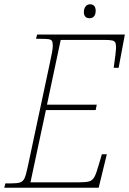

<svg xmlns="http://www.w3.org/2000/svg" viewBox="-38 -875 602 895"><path d="M-13 -20H9Q42 -20 55.5 -24.5Q69 -29 76 -43.5Q83 -58 91 -96L195 -584Q208 -641 208 -661Q208 -677 204.5 -683.5Q201 -690 190.5 -692Q180 -694 154 -694H130L135 -714H544L515 -559H492Q503 -636 503 -651Q503 -669 499.5 -676.5Q496 -684 484.5 -686.5Q473 -689 445 -689H245L181 -387H413L408 -362H176L104 -25H327Q363 -25 378 -29.5Q393 -34 402 -50Q411 -66 423 -109L437 -156H460L422 0H-18ZM353 -819Q353 -835 361 -845Q369 -855 382 -855Q394 -855 401 -847.5Q408 -840 408 -825Q408 -807 400 -798.5Q392 -790 380 -790Q353 -790 353 -819Z"/></svg>

Font: Noto Serif NarrowThin
Style: Italic
Weight: 250
Width: 4
Italic angle: -12°
Designer: Monotype Design Team
Foundry: Monotype Imaging Inc.
Version: Version 1.001